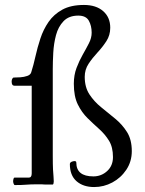

<svg xmlns="http://www.w3.org/2000/svg" viewBox="-20 -745 585 775"><path d="M108 -399H38Q27 -399 27 -416Q27 -422 29.5 -427Q32 -432 36 -432Q47 -432 62 -433Q77 -434 90 -438.5Q103 -443 106 -453Q115 -481 123 -517Q131 -553 143 -589.5Q155 -626 176 -656.5Q197 -687 231.5 -706Q266 -725 319 -725Q368 -725 396.5 -700Q425 -675 425 -633Q425 -603 409.5 -579Q394 -555 373.5 -533Q353 -511 337.5 -487.5Q322 -464 322 -435Q322 -393 341 -364Q360 -335 388.5 -312Q417 -289 445.5 -265.5Q474 -242 493 -211.5Q512 -181 512 -135Q512 -93 490 -60Q468 -27 433.5 -8.5Q399 10 360 10Q316 10 289 -13.5Q262 -37 262 -83Q262 -91 275 -94Q288 -97 288 -89Q288 -33 357 -33Q389 -33 412.5 -54.5Q436 -76 436 -111Q436 -151 420 -177Q404 -203 380.5 -224Q357 -245 333.5 -268Q310 -291 294 -323.5Q278 -356 278 -407Q278 -442 289 -471Q300 -500 314 -524.5Q328 -549 339 -570.5Q350 -592 350 -613Q350 -641 338.5 -661.5Q327 -682 296 -682Q258 -682 236.5 -659.5Q215 -637 206 -603Q197 -569 195 -532Q193 -495 193 -466V-118Q193 -79 194 -60.5Q195 -42 196 -33Q197 -24 197 -13Q197 -9 196 -4.5Q195 0 192 0Q172 0 165 0Q158 0 155.5 -0.5Q153 -1 148.5 -1Q144 -1 128 -1Q103 -1 86 0.5Q69 2 40 2Q37 2 35 -3.5Q33 -9 33 -13Q33 -18 34.5 -23Q36 -28 38 -28H96Q108 -28 108 -45Z"/></svg>

Font: Sedan
Style: Regular
Weight: 400
Designer: Sebastian Salazar
Foundry: Sebastian Salazar
Version: Version 1.100; ttfautohint (v1.8.4.7-5d5b)